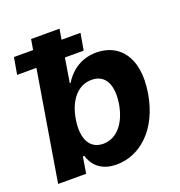

<svg xmlns="http://www.w3.org/2000/svg" viewBox="-132 -839 900 960"><g transform="rotate(-20 317.5 -359.0)"><path d="M17.8 0H166.9L181.1 -87.4H188.6C202.1 -41.9 239 8.9 327.1 8.9C451.3 8.9 565 -89.5 595.2 -272C626.1 -459.5 540.8 -552.6 421.2 -552.6C329.9 -552.6 276.3 -498.2 249.3 -453.8H245L266 -582.7H365.8L381.4 -671.9H280.5L289.8 -727.3H138.5L129.3 -671.9H27.3L11.7 -582.7H114.3ZM211.3 -272.7C226.9 -370 279.1 -432.2 352.3 -432.2C427.2 -432.2 455.6 -367.2 440.7 -272.7C425.1 -177.6 373.9 -111.5 299.4 -111.5C226.6 -111.5 195.7 -175.4 211.3 -272.7Z"/></g></svg>

Font: Margiela Sans
Style: Bold Italic
Weight: 700
Italic angle: -9.39999°
Designer: Stefan Endress, Andreas Faust
Version: Version 1.100;FEAKit 1.0